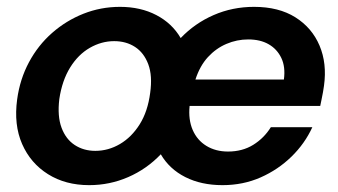

<svg xmlns="http://www.w3.org/2000/svg" viewBox="-20 -528 987 560"><path d="M240 12Q171 12 120 -20Q69 -52 44.5 -108Q20 -164 30 -238Q38 -297 64.5 -346.5Q91 -396 132 -432Q173 -468 223.5 -488Q274 -508 330 -508Q390 -508 436 -484Q482 -460 507 -417Q548 -460 603 -484Q658 -508 721 -508Q793 -508 841.5 -477.5Q890 -447 912 -395Q934 -343 925 -278Q924 -269 922 -259Q920 -249 918 -238.5Q916 -228 914 -219H533Q529 -179 542 -149Q555 -119 582 -102.5Q609 -86 645 -86Q687 -86 718.5 -105.5Q750 -125 770 -157H891Q869 -109 830 -71Q791 -33 740 -10.5Q689 12 629 12Q567 12 520.5 -11.5Q474 -35 449 -78Q408 -35 354 -11.5Q300 12 240 12ZM258 -88Q296 -88 330 -108Q364 -128 387.5 -165.5Q411 -203 418 -257Q425 -307 412.5 -340.5Q400 -374 374 -391Q348 -408 313 -408Q276 -408 242 -388.5Q208 -369 184.5 -331Q161 -293 153 -239Q147 -189 159.5 -155.5Q172 -122 198 -105Q224 -88 258 -88ZM550 -296H808Q813 -333 800.5 -359Q788 -385 763.5 -399Q739 -413 704 -413Q671 -413 640.5 -400Q610 -387 586.5 -361.5Q563 -336 550 -296Z"/></svg>

Font: DM Sans 36pt SemiBold
Style: Italic
Weight: 600
Italic angle: -10°
Designer: Colophon Foundry, Jonny Pinhorn
Foundry: Colophon Foundry
Version: Version 4.004;gftools[0.9.30]